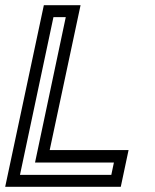

<svg xmlns="http://www.w3.org/2000/svg" viewBox="-32 -720 598 740"><path d="M-12 0 137 -700H278.5L159.5 -141.5H463.5L433.5 0ZM45 -46H397L407 -93.5H103L221.5 -654H174Z"/></svg>

Font: Tourney Thin Medium
Style: Italic
Weight: 500
Italic angle: -12°
Version: Version 1.015